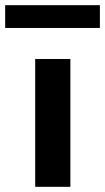

<svg xmlns="http://www.w3.org/2000/svg" viewBox="-55 -722 406 742"><path d="M81 0V-494H217V0ZM-35 -614V-702H331V-614Z"/></svg>

Font: Nunito Sans 10pt SemiExpanded
Style: Bold
Weight: 700
Width: 6
Designer: Vernon Adams
Foundry: Vernon Adams
Version: Version 3.101;gftools[0.9.27]